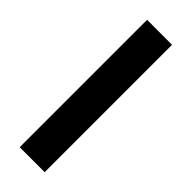

<svg xmlns="http://www.w3.org/2000/svg" viewBox="-252 -785 810 810"><g transform="rotate(45 152.5 -380.0)"><path d="M227 0H78V-760H227Z"/></g></svg>

Font: Noto Sans Gurmukhi
Style: Bold
Weight: 700
Designer: Jelle Bosma - Monotype Design Team
Foundry: Monotype Imaging Inc.
Version: Version 2.004; ttfautohint (v1.8.4.7-5d5b)